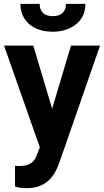

<svg xmlns="http://www.w3.org/2000/svg" viewBox="-20 -765 541 998"><path d="M58 97V204C76 211 96 213 120 213C220 213 264 151 289 79L500 -528H349L251 -200L153 -528H1L187 1L171 41C158 80 131 98 79 98C72 98 65 97 58 97ZM255 -681C212 -681 186 -702 186 -745H86C86 -724 90 -704 98 -686C121 -632 178 -600 255 -600C280 -600 303 -604 324 -611C379 -630 424 -672 424 -745H323C323 -704 298 -681 255 -681Z"/></svg>

Font: Asimov
Style: Regular
Weight: 500
Designer: Google
Version: Version 2.000980; 2014